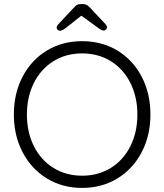

<svg xmlns="http://www.w3.org/2000/svg" viewBox="-20 -912 806 942"><path d="M383 10Q286 10 210 -36.5Q134 -83 91 -165Q48 -247 48 -350Q48 -454 91 -536Q134 -618 210 -664Q286 -710 383 -710Q480 -710 556 -664Q632 -618 675 -536Q718 -454 718 -350Q718 -247 675 -165Q632 -83 556 -36.5Q480 10 383 10ZM383 -650Q304 -650 242.5 -612Q181 -574 146.5 -505.5Q112 -437 112 -350Q112 -263 146.5 -194.5Q181 -126 242.5 -88Q304 -50 383 -50Q462 -50 523.5 -88Q585 -126 619.5 -194.5Q654 -263 654 -350Q654 -437 619.5 -505.5Q585 -574 523.5 -612Q462 -650 383 -650ZM505 -777Q505 -772 500 -767Q495 -762 489 -762Q478 -762 462 -775L379 -835L302 -774Q284 -761 275 -761Q268 -761 263 -765.5Q258 -770 258 -776Q258 -784 266 -793L343 -875Q351 -884 358 -888Q365 -892 376 -892H387Q398 -892 405 -888Q412 -884 421 -875L497 -794Q505 -785 505 -777Z"/></svg>

Font: Quicksand
Style: Regular
Weight: 400
Designer: Andrew Paglinawan
Foundry: Andrew Paglinawan
Version: Version 3.000